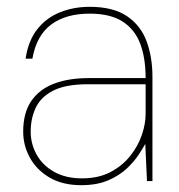

<svg xmlns="http://www.w3.org/2000/svg" viewBox="-20 -531 526 563"><path d="M218 12Q164 12 126 -10Q88 -32 68 -68Q48 -104 48 -145Q48 -200 71.5 -234.5Q95 -269 138 -285.5Q181 -302 239 -302H407Q407 -360 391.5 -402Q376 -444 340 -467.5Q304 -491 243 -491Q173 -491 130 -459Q87 -427 75 -359H55Q63 -412 89.5 -445.5Q116 -479 156 -495Q196 -511 243 -511Q312 -511 352.5 -483.5Q393 -456 410 -409.5Q427 -363 427 -306V0H411L406 -109Q400 -98 387 -78Q374 -58 352.5 -37.5Q331 -17 298 -2.5Q265 12 218 12ZM220 -8Q269 -8 304 -26.5Q339 -45 362 -74Q385 -103 396 -135.5Q407 -168 407 -197V-284H239Q173 -284 136.5 -265.5Q100 -247 85 -215.5Q70 -184 70 -145Q70 -109 87.5 -77.5Q105 -46 139 -27Q173 -8 220 -8Z"/></svg>

Font: DM Sans 20pt Thin
Style: Regular
Weight: 250
Version: Version 4.004;gftools[0.9.30]